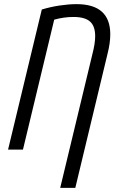

<svg xmlns="http://www.w3.org/2000/svg" viewBox="-20 -723 568 928"><path d="M271 185 426 -459Q433 -486 436.5 -508Q440 -530 440 -548Q440 -597 415 -619Q390 -641 335 -641Q289 -641 242 -628L91 0H19L182 -677Q225 -690 269 -696.5Q313 -703 350 -703Q513 -703 513 -557Q513 -515 500 -464L344 185Z"/></svg>

Font: Ubuntu Sans Condensed
Style: Italic
Weight: 400
Width: 3
Italic angle: -13.5°
Designer: Dalton Maag Ltd
Foundry: Dalton Maag Ltd
Version: Version 1.006; ttfautohint (v1.8.4.7-5d5b)